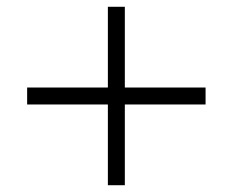

<svg xmlns="http://www.w3.org/2000/svg" viewBox="-20 -669 686 566"><path d="M60 -361V-411H298V-649H348V-411H586V-361H348V-123H298V-361Z"/></svg>

Font: Leon Sans
Style: Light
Weight: 300
Designer: Jongmin Kim
Version: Version 1.2